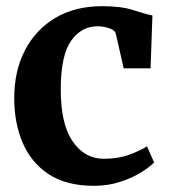

<svg xmlns="http://www.w3.org/2000/svg" viewBox="-20 -590 548 621"><path d="M26 -273Q26 -360 60.5 -427Q95 -494 158.8 -532Q222.5 -570 310.5 -570Q373 -570 411.5 -557.2Q450 -544.5 473 -540L467 -369H380L355 -479Q352.5 -492.5 333 -498.8Q313.5 -505 296 -505Q243 -505 210 -458.2Q177 -411.5 176.5 -303Q176 -189.5 214.8 -133Q253.5 -76.5 315.5 -76.5Q362 -76.5 397 -89.2Q432 -102 455.5 -116.5L478.5 -64.5Q464.5 -50 436 -32.2Q407.5 -14.5 368.5 -1.8Q329.5 11 284 11Q195 11 138 -26.2Q81 -63.5 53.5 -127.8Q26 -192 26 -273Z"/></svg>

Font: Merriweather
Style: Bold
Weight: 700
Designer: Eben Sorkin
Foundry: Eben Sorkin
Version: Version 2.100; ttfautohint (v1.7.19-72a1) -l 8 -r 50 -G 200 